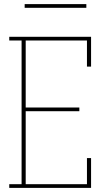

<svg xmlns="http://www.w3.org/2000/svg" viewBox="-20 -914 540 934"><path d="M25 0V-18H85V-717H25V-735H423V-590H403V-717H105V-391H366V-373H105V-18H403V-145H423V0ZM100 -876V-894H400V-876Z"/></svg>

Font: Iosevka Slab Thin
Style: Regular
Weight: 100
Monospace: yes
Designer: Belleve Invis
Foundry: Belleve Invis
Version: Version 11.1.0; ttfautohint (v1.8.3)